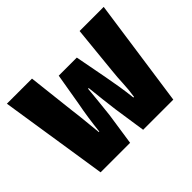

<svg xmlns="http://www.w3.org/2000/svg" viewBox="-116 -665 833 833"><g transform="rotate(-45 300.0 -249.0)"><path d="M80 0 3 -498H157L182 -278Q187 -241 190.5 -204Q194 -167 198 -129H201Q205 -167 210.5 -204.5Q216 -242 223 -278L248 -425H359L387 -278Q394 -241 400 -204Q406 -167 410 -129H414Q420 -167 421.5 -204Q423 -241 427 -278L449 -498H597L526 0H341L319 -148Q315 -181 310.5 -217Q306 -253 302 -295H298Q295 -267 292 -233Q289 -199 283 -148L261 0Z"/></g></svg>

Font: Source Code Pro ExtraBold
Style: Regular
Weight: 800
Monospace: yes
Designer: Paul D. Hunt, Teo Tuominen
Foundry: Adobe Systems Incorporated
Version: Version 1.018;hotconv 1.0.116;makeotfexe 2.5.65601